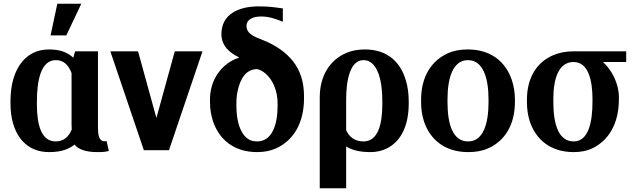

<svg xmlns="http://www.w3.org/2000/svg" viewBox="-20 -802 3373 1025"><path d="M36 -250C36 -212 40 -178 49 -146C73 -59 134 10 242 10C311 10 350 -8 378 -30C397 -6 435 10 500 10C526 10 542 9 561 4L549 -49C546 -48 543 -48 538 -48C507 -48 503 -84 503 -122V-528H381L371 -494C344 -519 307 -538 243 -538C209 -538 180 -532 154 -518C75 -476 36 -382 36 -260ZM177 -245V-259C177 -369 197 -481 278 -481C322 -481 346 -453 362 -412V-138C362 -129 363 -120 363 -111C347 -72 321 -47 277 -47C199 -47 177 -139 177 -245ZM250 -613H334L414 -782H286Z M569 -528 748 0H882L1061 -528H913L815 -172L717 -528Z M1101 -258C1101 -220 1107 -185 1118 -152C1151 -57 1229 10 1353 10C1392 10 1427 3 1458 -12C1545 -53 1603 -143 1603 -277V-288C1603 -363 1584 -424 1545 -474C1506 -524 1449 -563 1374 -592C1357 -598 1343 -604 1333 -610C1314 -621 1296 -636 1296 -663C1296 -701 1335 -714 1375 -714C1419 -714 1457 -699 1490 -686V-757C1449 -763 1414 -768 1362 -768C1250 -768 1162 -724 1162 -620C1162 -557 1206 -520 1254 -497L1255 -493C1234 -488 1215 -477 1196 -464C1143 -426 1101 -360 1101 -269ZM1242 -237V-249C1242 -274 1244 -296 1249 -318C1262 -378 1291 -433 1353 -433C1370 -429 1384 -421 1398 -409C1434 -378 1462 -321 1462 -249V-237C1462 -140 1434 -47 1353 -47C1334 -47 1317 -51 1303 -61C1261 -91 1242 -157 1242 -237Z M1687 203H1828V-20C1858 -2 1896 10 1958 10C1991 10 2020 3 2046 -10C2123 -49 2162 -134 2162 -250V-260C2162 -301 2157 -338 2147 -372C2119 -468 2051 -538 1928 -538C1891 -538 1858 -532 1828 -519C1744 -483 1687 -401 1687 -282ZM1828 -107V-272C1828 -372 1848 -481 1921 -481C1939 -481 1954 -475 1967 -463C2007 -426 2021 -350 2021 -259V-245C2021 -139 1998 -47 1921 -47C1876 -47 1845 -69 1828 -107Z M2228 -259C2228 -220 2233 -185 2244 -152C2276 -58 2354 10 2479 10C2519 10 2555 4 2586 -10C2674 -49 2729 -134 2729 -259V-269C2729 -308 2723 -343 2712 -376C2680 -470 2603 -538 2478 -538C2438 -538 2403 -532 2372 -518C2284 -479 2228 -394 2228 -269ZM2369 -257V-271C2369 -382 2396 -481 2478 -481C2560 -481 2588 -384 2588 -271V-257C2588 -144 2561 -47 2479 -47C2395 -47 2369 -143 2369 -257Z M2793 -259C2793 -220 2798 -185 2809 -152C2841 -58 2918 10 3043 10C3082 10 3116 3 3146 -12C3228 -53 3284 -140 3284 -272V-284C3284 -303 3281 -321 3277 -338C3263 -394 3234 -438 3199 -471H3323V-528H3042C3002 -528 2966 -521 2935 -508C2848 -472 2793 -390 2793 -269ZM2934 -259V-273C2934 -382 2962 -471 3042 -471C3119 -471 3143 -378 3143 -273V-259C3143 -151 3122 -47 3043 -47C2959 -47 2934 -144 2934 -259Z"/></svg>

Font: Aerodynamic
Style: Regular
Weight: 500
Designer: Google
Version: Version 2.000980; 2014